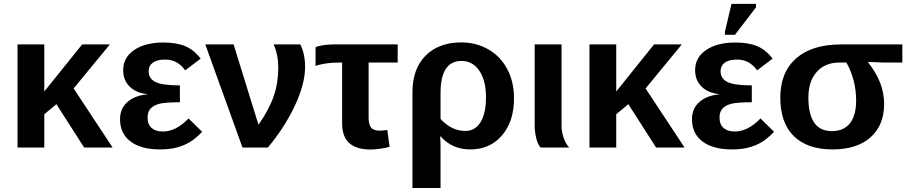

<svg xmlns="http://www.w3.org/2000/svg" viewBox="-20 -756 4664 984"><path d="M411.1 0 269 -222.2 207 -170.4V0H69.8V-528.3H207V-287.1L400.9 -528.3H543L357.4 -302.7L557.1 0Z M814.5 -82Q881.8 -82 946.3 -148.9L1016.1 -80.6Q980.5 -43.9 951.4 -26.9Q922.4 -9.8 885.7 0Q849.1 9.8 800.3 9.8Q703.1 9.8 649.2 -30.8Q595.2 -71.3 595.2 -145Q595.2 -200.2 633.5 -233.6Q671.9 -267.1 735.8 -272.5V-273.4Q677.7 -279.3 644.5 -312Q611.3 -344.7 611.3 -396.5Q611.3 -461.4 667.7 -499.8Q724.1 -538.1 817.9 -538.1Q884.8 -538.1 929.2 -519.5Q973.6 -501 1008.3 -455.6L929.2 -395.5Q908.7 -423.3 884 -437Q859.4 -450.7 825.7 -450.7Q784.7 -450.7 763.2 -434.8Q741.7 -418.9 741.7 -391.1Q741.7 -354 776.1 -336.2Q810.5 -318.4 901.9 -318.4V-231.9Q829.6 -231.9 799.1 -224.6Q768.6 -217.3 752.4 -200.4Q736.3 -183.6 736.3 -153.3Q736.3 -118.2 757.1 -100.1Q777.8 -82 814.5 -82Z M1543.5 -413.1Q1543.5 -325.7 1491.2 -214.4Q1439 -103 1353 0H1222.7L1032.2 -528.3H1177.2L1304.7 -116.7Q1358.9 -193.8 1382.6 -262.7Q1406.2 -331.5 1406.2 -408.7Q1406.2 -474.6 1382.3 -528.3H1519Q1543.5 -480.5 1543.5 -413.1Z M1720.2 -435.5Q1680.2 -435.5 1644 -429.7Q1607.9 -423.8 1597.2 -417.5V-514.2Q1608.9 -520 1635 -524.2Q1661.1 -528.3 1686.5 -528.3H2018.1V-435.5H1869.1V-152.3Q1869.1 -118.7 1881.6 -102.5Q1894 -86.4 1925.3 -86.4Q1943.8 -86.4 1964.8 -90.3L1976.6 -3.4Q1959 1.5 1929.9 5.9Q1900.9 10.3 1879.4 10.3Q1733.4 10.3 1733.4 -122.6V-435.5Z M2614.3 -252Q2614.3 -134.3 2553 -62.3Q2491.7 9.8 2389.6 9.8Q2297.9 9.8 2237.8 -57.1H2235.8Q2237.8 -27.8 2237.8 0V207.5H2093.8V-283.7Q2093.8 -402.8 2161.1 -470.7Q2228.5 -538.6 2344.2 -538.6Q2420.9 -538.6 2482.9 -502.9Q2544.9 -467.3 2579.6 -402.1Q2614.3 -336.9 2614.3 -252ZM2470.7 -256.8Q2470.7 -343.3 2436.5 -393.6Q2402.3 -443.8 2345.2 -443.8Q2237.8 -443.8 2237.8 -279.3V-146.5Q2293.9 -85 2365.2 -85Q2415.5 -85 2443.1 -130.4Q2470.7 -175.8 2470.7 -256.8Z M2750.5 0Q2735.8 -15.6 2728 -48.6Q2720.2 -81.5 2720.2 -115.2V-528.3H2857.9V-110.8Q2857.9 -81.5 2868.4 -50.5Q2878.9 -19.5 2897 0Z M3342.3 0 3200.2 -222.2 3138.2 -170.4V0H3001V-528.3H3138.2V-287.1L3332 -528.3H3474.1L3288.6 -302.7L3488.3 0Z M3745.6 -82Q3813 -82 3877.4 -148.9L3947.3 -80.6Q3911.6 -43.9 3882.6 -26.9Q3853.5 -9.8 3816.9 0Q3780.3 9.8 3731.4 9.8Q3634.3 9.8 3580.3 -30.8Q3526.4 -71.3 3526.4 -145Q3526.4 -200.2 3564.7 -233.6Q3603 -267.1 3667 -272.5V-273.4Q3608.9 -279.3 3575.7 -312Q3542.5 -344.7 3542.5 -396.5Q3542.5 -461.4 3598.9 -499.8Q3655.3 -538.1 3749 -538.1Q3815.9 -538.1 3860.4 -519.5Q3904.8 -501 3939.5 -455.6L3860.4 -395.5Q3839.8 -423.3 3815.2 -437Q3790.5 -450.7 3756.8 -450.7Q3715.8 -450.7 3694.3 -434.8Q3672.9 -418.9 3672.9 -391.1Q3672.9 -354 3707.3 -336.2Q3741.7 -318.4 3833 -318.4V-231.9Q3760.7 -231.9 3730.2 -224.6Q3699.7 -217.3 3683.6 -200.4Q3667.5 -183.6 3667.5 -153.3Q3667.5 -118.2 3688.2 -100.1Q3709 -82 3745.6 -82ZM3695.3 -577.6V-593.8L3729 -736.3H3854.5V-718.3L3746.6 -577.6Z M4511.2 -223.6Q4511.2 -114.3 4441.4 -52.2Q4371.6 9.8 4246.6 9.8Q4118.2 9.8 4048.6 -58.1Q3979 -126 3979 -255.9Q3979 -385.3 4060.1 -456.8Q4141.1 -528.3 4291 -528.3H4604.5V-435.5H4509.3L4429.2 -438.5V-436.5Q4472.2 -381.3 4491.7 -329.1Q4511.2 -276.9 4511.2 -223.6ZM4367.7 -240.2Q4367.7 -345.7 4317.9 -435.5H4281.7Q4209 -435.5 4166 -387.7Q4123 -339.8 4123 -255.9Q4123 -84 4243.2 -84Q4303.7 -84 4335.7 -124Q4367.7 -164.1 4367.7 -240.2Z"/></svg>

Font: Liberation Sans
Style: Bold
Weight: 700
Designer: Steve Matteson
Foundry: Ascender Corporation
Version: Version 2.1.5